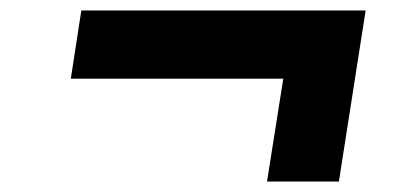

<svg xmlns="http://www.w3.org/2000/svg" viewBox="-20 -471 788 366"><path d="M489 -125 520 -321H115L135 -451H677L626 -125Z"/></svg>

Font: Nunito Sans 10pt Expanded Black
Style: Italic
Weight: 900
Width: 7
Italic angle: -9°
Designer: Vernon Adams
Foundry: Vernon Adams
Version: Version 3.101;gftools[0.9.27]